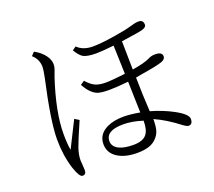

<svg xmlns="http://www.w3.org/2000/svg" viewBox="-130 -941 1259 1131"><g transform="rotate(-20 500.0 -375.5)"><path d="M693.4 -647.9Q695.8 -513.2 696.3 -470.2Q770.5 -481.4 807.1 -499Q825.7 -509.3 850.1 -509.3Q894 -509.3 894 -480.5Q894 -462.9 868.2 -453.1Q837.4 -441.9 733.4 -425.3L698.2 -418.9Q699.7 -308.6 706.1 -205.1Q782.2 -183.6 846.2 -148.9Q918.5 -109.4 918.5 -80.1Q918.5 -45.9 892.6 -45.9Q882.8 -45.9 860.4 -62Q783.2 -122.1 710.4 -154.3Q710.4 -109.4 703.6 -85.4Q695.3 -56.6 673.3 -36.1Q637.7 1 554.2 1Q476.6 1 429.2 -30.8Q383.3 -62 383.3 -115.2Q383.3 -177.7 445.3 -207.5Q488.3 -228 549.3 -228Q591.3 -228 651.4 -217.3Q647.5 -358.9 646 -412.1Q573.7 -404.3 526.4 -404.3Q478 -404.3 454.1 -412.1Q411.6 -428.2 378.4 -489.3L403.3 -506.3Q430.2 -475.1 456.1 -463.4Q481.4 -452.1 520 -452.1Q560.1 -452.1 644 -462.4L638.2 -641.1Q562.5 -632.8 526.4 -632.8Q468.3 -632.8 443.8 -648.4Q424.8 -660.6 403.3 -696.8L426.3 -712.9Q461.4 -677.7 523.4 -677.7Q573.2 -677.7 659.2 -691.4Q728.5 -702.1 770 -713.9L791 -719.7Q807.6 -724.6 824.2 -724.6Q854 -724.6 854 -693.8Q854 -677.7 826.2 -669.9Q809.6 -664.6 719.2 -651.9ZM653.3 -165Q588.4 -186 532.2 -186Q422.4 -186 422.4 -120.1Q422.4 -86.4 458.5 -67.9Q491.2 -51.3 549.3 -51.3Q608.9 -51.3 632.3 -81.1Q653.3 -107.4 653.3 -165ZM272.5 -314.9 300.3 -297.9Q250 -183.1 237.8 -147Q224.1 -106 224.1 -73.7Q224.1 -65.9 226.1 -43.9Q228 -19 228 -9.8Q228 17.1 205.1 17.1Q185.5 17.1 163.1 -49.8Q136.2 -135.7 136.2 -234.9Q136.2 -350.1 192.4 -601.1Q202.1 -649.4 202.1 -666Q202.1 -714.8 165 -747.1L185.1 -768.1Q228 -745.1 251 -711.4Q269 -684.6 269 -659.2Q269 -642.6 264.2 -629.9L248 -585.9Q183.1 -389.2 183.1 -252.9Q183.1 -190.4 190.4 -150.9Z"/></g></svg>

Font: I.Ming
Style: Regular
Weight: 400
Designer: Ichiten Fonts Project
Version: Version 6.11; Dec 27, 2019